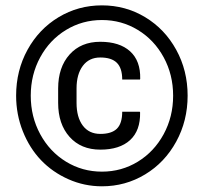

<svg xmlns="http://www.w3.org/2000/svg" viewBox="-20 -667 745 698"><path d="M424.3 -260.7H488.3L489.3 -258.3Q490.7 -192.4 452.9 -157.7Q415 -123 344.7 -123Q274.4 -123 232.9 -169.4Q191.4 -215.8 191.4 -293V-345.2Q191.4 -422.4 232.9 -468.8Q274.4 -515.1 344.5 -515.1Q414.6 -515.1 452.9 -480.5Q491.2 -445.8 489.7 -380.4L488.8 -377.9H424.3Q424.3 -419.4 404.8 -438.7Q385.3 -458 344.5 -458Q303.7 -458 281 -427.5Q258.3 -397 258.3 -345.7V-293Q258.3 -240.7 281 -210.4Q303.7 -180.2 344.7 -180.2Q385.7 -180.2 405 -199.2Q424.3 -218.3 424.3 -260.7ZM481.2 -558.1Q421.9 -594.2 350.6 -594.2Q279.3 -594.2 220 -558.1Q160.6 -522 126.2 -458.7Q91.8 -395.5 91.8 -319.1Q91.8 -242.7 126.2 -179.2Q160.6 -115.7 220 -79.3Q279.3 -43 350.6 -43Q421.9 -43 481.2 -79.3Q540.5 -115.7 575 -179.2Q609.4 -242.7 609.4 -319.1Q609.4 -395.5 575 -458.7Q540.5 -522 481.2 -558.1ZM350.6 10.3Q286.6 10.3 228.8 -15.4Q170.9 -41 129.2 -84.7Q87.4 -128.4 63 -189.7Q38.6 -251 38.6 -319.3Q38.6 -410.6 80.1 -486.1Q121.6 -561.5 193.1 -604.5Q264.6 -647.5 350.6 -647.5Q436.5 -647.5 507.8 -604.5Q579.1 -561.5 620.6 -486.1Q662.1 -410.6 662.1 -319.3Q662.1 -228 620.6 -152.1Q579.1 -76.2 507.6 -33Q436 10.3 350.6 10.3Z"/></svg>

Font: Yantramanav
Style: Regular
Weight: 400
Version: Version 1.001;PS 1.0;hotconv 1.0.72;makeotf.lib2.5.5900; ttf